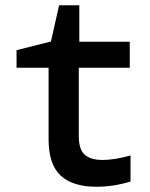

<svg xmlns="http://www.w3.org/2000/svg" viewBox="-20 -701 570 731"><path d="M347 10Q257 10 211 -32.5Q165 -75 165 -171V-443H43V-510L174 -543L205 -681H282V-542H474V-443H280V-183Q280 -132 302.5 -112Q325 -92 371 -92Q415 -92 477 -109V-10Q413 10 347 10Z"/></svg>

Font: Noto Sans Mono Condensed SemiBold
Style: Regular
Weight: 600
Width: 3
Designer: Monotype Design Team
Foundry: Monotype Imaging Inc.
Version: Version 2.014